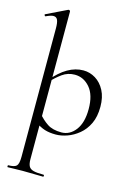

<svg xmlns="http://www.w3.org/2000/svg" viewBox="-153 -797 790 1144"><g transform="rotate(15 241.5 -225.0)"><path d="M14 275Q12 275 12 269Q12 263 14 263Q53 263 65.5 250Q78 237 78 194V-598Q78 -633 71 -649.5Q64 -666 45 -666Q30 -666 0 -652Q-4 -650 -7 -656Q-10 -662 -6 -663L120 -724Q122 -725 124 -725Q127 -725 130 -722.5Q133 -720 133 -717V194Q133 222 141 237Q149 252 170 257.5Q191 263 233 263Q236 263 236 269Q236 275 233 275Q207 275 174.5 274Q142 273 106 273Q80 273 56 274Q32 275 14 275ZM240 13Q201 13 172 4Q143 -5 107 -30L122 -85Q149 -52 182 -30Q215 -8 269 -8Q321 -8 356 -54Q391 -100 391 -184Q391 -271 352.5 -316Q314 -361 259 -361Q216 -361 182 -336.5Q148 -312 117 -278L109 -286Q159 -345 206 -372Q253 -399 302 -399Q342 -399 377 -377.5Q412 -356 433.5 -315Q455 -274 455 -215Q455 -154 434.5 -111Q414 -68 380.5 -40.5Q347 -13 310 0Q273 13 240 13Z"/></g></svg>

Font: Cormorant Garamond Light
Style: Regular
Weight: 400
Version: Version 4.001